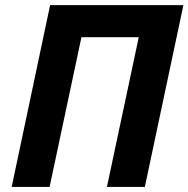

<svg xmlns="http://www.w3.org/2000/svg" viewBox="-20 -734 740 754"><path d="M25.9 0 176.8 -713.9H700.2L548.8 0H399.9L524.9 -587.9H299.8L174.8 0Z"/></svg>

Font: Open Sans
Style: Bold Italic
Weight: 700
Italic angle: -12°
Designer: Monotype Design Team
Foundry: Monotype Imaging Inc.
Version: Version 3.003; ttfautohint (v1.8.4)